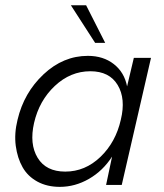

<svg xmlns="http://www.w3.org/2000/svg" viewBox="-20 -710 630 737"><path d="M345.2 -545.4 252 -689.9H310.5L383.8 -545.4ZM209.5 7.3Q160.6 7.3 123.5 -12.9Q86.4 -33.2 66.7 -68.1Q46.9 -103 40.5 -150.1Q34.2 -197.3 47.4 -250.5Q71.8 -354 147.2 -424.8Q222.7 -495.6 317.4 -495.6Q376.5 -495.6 417 -463.9Q457.5 -432.1 467.8 -378.4L493.7 -487.8H559.6L447.3 0H387.2L410.2 -108.9Q375 -54.2 321.5 -23.4Q268.1 7.3 209.5 7.3ZM230.5 -51.3Q306.6 -51.3 365.5 -107.7Q424.3 -164.1 443.8 -250.5Q463.4 -331.1 431.6 -383.8Q399.9 -436.5 326.7 -436.5Q250.5 -436.5 190.4 -380.1Q130.4 -323.7 110.8 -238.3Q92.3 -157.2 124.5 -104.2Q156.7 -51.3 230.5 -51.3Z"/></svg>

Font: HK Grotesk Legacy
Style: Italic
Weight: 400
Italic angle: -13°
Designer: Alfredo Marco Pradil
Foundry: Hanken Design Co.
Version: Version 2.022;PS 002.022;hotconv 1.0.88;makeotf.lib2.5.64775